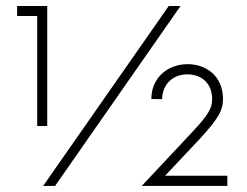

<svg xmlns="http://www.w3.org/2000/svg" viewBox="-20 -615 818 635"><path d="M136.2 -198.2V-595.2H36.6V-562H103V-198.2ZM538.1 -595.2 122.6 0H162.1L577.1 -595.2ZM525.9 -33.7 642.1 -157.2C702.1 -223.1 719.2 -250 717.3 -294.4C714.4 -361.8 664.6 -401.9 602.1 -402.8C533.7 -403.3 480.5 -356.9 480.5 -287.6L516.1 -287.1C517.1 -337.9 553.2 -369.6 600.6 -369.1C646 -368.7 681.6 -339.8 681.6 -287.6C681.6 -257.3 670.4 -236.8 616.7 -179.2L448.7 0H731.9V-33.7Z"/></svg>

Font: Now Light
Style: Regular
Weight: 300
Designer: Alfredo Marco Pradil
Foundry: Alfredo Marco Pradil
Version: Version 1.200;hotconv 1.0.109;makeotfexe 2.5.65596